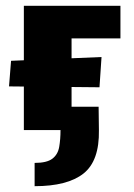

<svg xmlns="http://www.w3.org/2000/svg" viewBox="-20 -447 459 660"><path d="M62 0V-427H226V0ZM322 -147 11 -150 18 -238 329 -251ZM157 -315V-427H394V-315ZM99 193V113Q141 113 160 98.5Q179 84 183.5 58Q188 32 188 0H144V-80H319L320 0Q322 106 267 149.5Q212 193 99 193Z"/></svg>

Font: Ysabeau Infant Black
Style: Regular
Weight: 900
Designer: Christian Thalmann (Catharsis Fonts)
Version: Version 2.001;gftools[0.9.30]; featfreeze: ss01,ss02,lnum